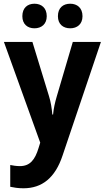

<svg xmlns="http://www.w3.org/2000/svg" viewBox="-20 -771 563 1031"><path d="M100 -684C100 -641 128 -619 165 -619C202 -619 231 -641 231 -684C231 -729 202 -751 165 -751C128 -751 100 -729 100 -684ZM291 -684C291 -641 319 -619 357 -619C394 -619 423 -641 423 -684C423 -729 394 -751 357 -751C319 -751 291 -729 291 -684ZM1 -546 196 -5 187 24C168 87 141 121 87 121C68 121 49 118 35 115V232C54 236 76 240 106 240C205 240 276 185 316 64L522 -546H371L285 -254C275 -220 268 -189 265 -156H261C258 -190 253 -223 243 -255L154 -546Z"/></svg>

Font: Noto Sans Myanmar SemiCondensed
Style: Bold
Weight: 700
Width: 4
Designer: Monotype Design Team
Foundry: Monotype Imaging Inc.
Version: Version 2.107